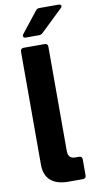

<svg xmlns="http://www.w3.org/2000/svg" viewBox="-104 -1005 525 1049"><g transform="rotate(-10 158.0 -481.0)"><path d="M186 0Q123 0 89 -29.5Q55 -59 55 -118V-745Q55 -763 73 -763H189Q207 -763 207 -745V-167Q207 -124 246 -124H267Q285 -124 285 -106V-18Q285 0 267 0ZM95 -816Q80 -816 80 -827Q80 -832 84 -837L174 -951Q181 -962 195 -962H300Q316 -962 316 -952Q316 -946 309 -940L189 -825Q180 -816 167 -816Z"/></g></svg>

Font: Open Sauce Two ExtraBold
Style: Regular
Weight: 800
Designer: Alfredo Marco Pradil
Foundry: Creative Sauce Fz LLC
Version: Version 1.477